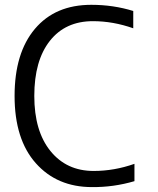

<svg xmlns="http://www.w3.org/2000/svg" viewBox="-20 -760 652 790"><path d="M528.3 -643.6Q445.3 -672.9 362.3 -672.9Q249 -672.9 185.1 -591.8Q121.1 -510.7 121.1 -365.2Q121.1 -220.7 187.5 -138.7Q253.9 -56.6 365.2 -56.6Q450.2 -56.6 533.2 -85.9V-14.6Q447.3 10.7 358.4 9.8Q214.8 9.8 127.4 -88.4Q40 -186.5 40 -365.2Q40 -542 123.5 -641.1Q207 -740.2 355.5 -740.2Q446.3 -740.2 528.3 -714.8Z"/></svg>

Font: Mgen+ 1c regular
Style: Regular
Weight: 400
Designer: [Source Han Sans]
Ryoko NISHIZUKA  (kana & ideographs); Paul D. Hunt (Latin, Greek & Cyrillic); Wenlong ZHANG  (bopomofo
Version: Version 1.059.20150602